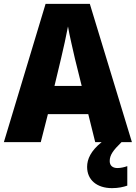

<svg xmlns="http://www.w3.org/2000/svg" viewBox="-20 -736 703 994"><path d="M473 0H506C450 45 431 88 431 128C431 196 482 238 560 238C593 238 619 232 639 225V124C626 129 606 134 588 134C564 134 548 122 548 98C548 67 565 43 609 0H663L445 -716H216L0 0H191L228 -145H437ZM368 -432 403 -291H262L296 -433C307 -479 324 -555 332 -599C339 -555 359 -473 368 -432Z"/></svg>

Font: Noto Sans Bengali SemiCondensed ExtraBold
Style: Regular
Weight: 800
Width: 4
Designer: Joana Ranito - Universal Thirst; Jelle Bosma - Monotype Design Team
Foundry: Universal Thirst ehf.
Version: Version 3.000